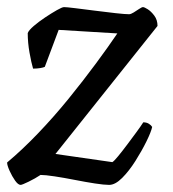

<svg xmlns="http://www.w3.org/2000/svg" viewBox="-27 -520 487 540"><path d="M31 0Q24 0 15.5 -12Q7 -24 0 -39.5Q-7 -55 -7 -63Q36 -99 80.5 -145.5Q125 -192 166 -242.5Q207 -293 242.5 -341Q278 -389 303 -426L138 -436L99 -332Q95 -330 86 -328.5Q77 -327 66 -327Q61 -344 56 -372Q51 -400 51 -427Q54 -435 68 -447Q82 -459 100 -471Q118 -483 133 -491.5Q148 -500 153 -500Q160 -500 184.5 -497Q209 -494 240 -490Q271 -486 298 -483Q325 -480 336 -480Q341 -480 349 -485Q357 -490 364.5 -495Q372 -500 375 -500Q379 -500 388.5 -494Q398 -488 407 -476Q416 -464 416 -447L129 -87L289 -64Q294 -67 305.5 -81Q317 -95 330.5 -113Q344 -131 356.5 -148Q369 -165 376 -176Q385 -176 391.5 -172Q398 -168 401 -163Q398 -149 385 -122.5Q372 -96 354 -67.5Q336 -39 316.5 -19.5Q297 0 280 0Q266 0 240 -4Q214 -8 183.5 -14Q153 -20 126.5 -24Q100 -28 87 -28Q72 -18 53.5 -9Q35 0 31 0Z"/></svg>

Font: Texturina 12pt
Style: Italic
Weight: 400
Italic angle: -11°
Designer: Guillermo Torres Carreño
Foundry: Omnibus-Type
Version: Version 1.002